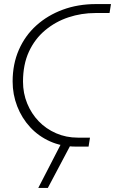

<svg xmlns="http://www.w3.org/2000/svg" viewBox="-20 -720 565 943"><path d="M353 0Q283 0 226 -25.5Q169 -51 128 -95.5Q87 -140 64.5 -198Q42 -256 42 -320Q42 -405 72.5 -475Q103 -545 158.5 -595Q214 -645 288.5 -672.5Q363 -700 452 -700H525L518 -656H448Q380 -656 316.5 -635Q253 -614 202 -571.5Q151 -529 122 -466Q93 -403 93 -319Q93 -262 113.5 -212Q134 -162 170 -124.5Q206 -87 255.5 -65.5Q305 -44 362 -44H422L415 0ZM168 203 281 -16H331L215 203Z"/></svg>

Font: MuseoModerno ExtraLight
Style: Italic
Weight: 250
Italic angle: -9°
Designer: Pablo Cosgaya, Héctor Gatti, Marcela Romero, and the Authors of The MuseoModerno Project.
Foundry: Omnibus-Type Team
Version: Version 1.003